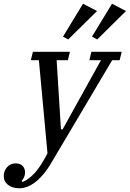

<svg xmlns="http://www.w3.org/2000/svg" viewBox="-115 -795 694 1027"><path d="M-11 212Q-49 212 -72 194Q-95 176 -95 147Q-95 120 -77.5 99.5Q-60 79 -31 79Q-7 79 6 92.5Q19 106 19 128Q19 141 13.5 153.5Q8 166 0 173L7 178Q40 164 71.5 129.5Q103 95 139 25L93 -473H50L61 -518H259L248 -473H188L211 -103H220L425 -473H363L374 -518H536L525 -473H485L163 70Q140 110 117 137Q94 164 72 180.5Q50 197 29 204.5Q8 212 -11 212ZM222 -599 329 -775 404 -736 250 -584ZM377 -599 484 -775 559 -736 405 -584Z"/></svg>

Font: IBM Plex Serif Text
Style: Italic
Weight: 450
Italic angle: -14°
Designer: Mike Abbink, Paul van der Laan, Pieter van Rosmalen
Foundry: Bold Monday
Version: Version 3.001